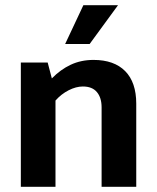

<svg xmlns="http://www.w3.org/2000/svg" viewBox="-20 -717 603 737"><path d="M193 0H60V-477H163L179 -416Q212 -450 251.5 -468.5Q291 -487 339 -487Q418 -487 460.5 -444Q503 -401 503 -319V0H370V-305Q370 -342 352 -363.5Q334 -385 298 -385Q272 -385 243.5 -370.5Q215 -356 193 -331ZM324 -548H230L300 -697H433Z"/></svg>

Font: Ek Mukta
Style: Bold
Weight: 700
Designer: Girish Dalvi and Yashodeep Gholap
Foundry: Ek Type
Version: Version 2.538;PS 1.002;hotconv 16.6.51;makeotf.lib2.5.65220;